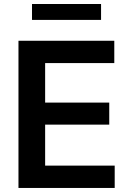

<svg xmlns="http://www.w3.org/2000/svg" viewBox="-20 -929 647 949"><path d="M71.3 0V-727.5H544.9V-617.2H203.1V-421.9H520V-313H203.1V-110.4H546.9V0ZM479.5 -909.2V-830.6H138.2V-909.2Z"/></svg>

Font: Inter Semi Bold
Style: Regular
Weight: 600
Designer: Rasmus Andersson
Foundry: rsms
Version: Version 4.000;git-e0f93cc